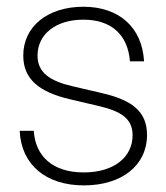

<svg xmlns="http://www.w3.org/2000/svg" viewBox="-20 -544 496 572"><path d="M230 8.3C342.3 8.3 418 -50.8 418 -142.1C418 -212.4 372.6 -246.1 283.7 -266.6L195.8 -287.1C128.9 -302.7 91.8 -327.6 91.8 -378.4C91.8 -441.9 146 -485.4 228.5 -485.4C312.5 -485.4 360.8 -439.9 367.2 -361.3H409.2C403.3 -463.4 334 -523.9 228.5 -523.9C122.1 -523.9 49.3 -465.3 49.3 -378.4C49.3 -308.1 96.7 -270 187.5 -248.5L274.9 -228C338.4 -212.9 375 -191.9 375 -141.1C375 -75.7 319.3 -30.3 229.5 -30.3C138.2 -30.3 85.4 -77.6 80.6 -154.3H38.6C43.5 -52.2 117.7 8.3 230 8.3Z"/></svg>

Font: Raveo Display Display ExLight
Style: Regular
Weight: 200
Designer: Jakub Foglar, Rasmus Andersson (Inter)
Foundry: Jakubfoglar.com
Version: Version 1.100;Glyphs 3.2.3 (3260)